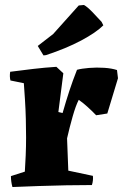

<svg xmlns="http://www.w3.org/2000/svg" viewBox="-20 -745 497 773"><path d="M30 8Q24 -14 24 -36L80 -54Q82 -83 83.5 -119.5Q85 -156 85 -192Q85 -225 84 -265Q83 -305 80.5 -344Q78 -383 76 -410L22 -421Q18 -437 21 -456Q67 -462 113.5 -467.5Q160 -473 207 -476L235 -450L215 -294L232 -290Q246 -339 259.5 -380Q273 -421 290 -464Q308 -469 338.5 -471.5Q369 -474 399.5 -472Q430 -470 451 -463L455 -430L412 -288L367 -281Q352 -297 332 -315Q312 -333 297 -343Q285 -320 272.5 -276Q260 -232 250 -188L255 -58L354 -37Q355 -28 354 -18.5Q353 -9 350 0Q303 0 247 1Q191 2 134.5 4Q78 6 30 8ZM155 -522 132 -560 194 -608 297 -723 318 -725Q331 -718 351.5 -697Q372 -676 389 -657L396 -643Q367 -614 307 -582Q247 -550 165 -523Z"/></svg>

Font: Labrada ExtraBold
Style: Regular
Weight: 800
Designer: Mercedes Jáuregui
Foundry: Omnibus-Type Team
Version: Version 1.000; ttfautohint (v1.8.4.7-5d5b)